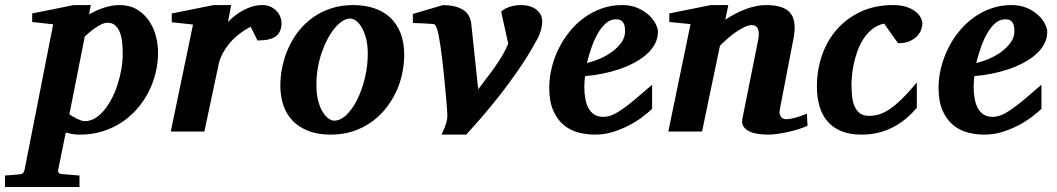

<svg xmlns="http://www.w3.org/2000/svg" viewBox="-116 -520 4177 759"><path d="M369.1 -307.1Q369.1 -328.1 367.2 -349.9Q365.2 -371.6 358.9 -389.4Q352.5 -407.2 340.6 -418.7Q328.6 -430.2 309.1 -430.2Q298.3 -430.2 285.9 -424.3Q273.4 -418.5 261 -409.9Q248.5 -401.4 237.5 -392.1Q226.6 -382.8 219.2 -376L158.2 -67.9Q164.1 -64 171.9 -59.3Q179.7 -54.7 188 -50.8Q196.3 -46.9 204.3 -43.9Q212.4 -41 219.2 -41Q240.2 -41 259.5 -52.5Q278.8 -64 295.4 -84Q312 -104 325.7 -130.1Q339.4 -156.2 348.9 -186Q358.4 -215.8 363.8 -246.8Q369.1 -277.8 369.1 -307.1ZM508.8 -311Q508.8 -271 499 -231.4Q489.3 -191.9 470.9 -156Q452.6 -120.1 425.8 -89.4Q398.9 -58.6 364.7 -36.1Q330.6 -13.7 289.1 -0.7Q247.6 12.2 200.2 12.2Q181.6 12.2 167.7 9.5Q153.8 6.8 144 3.9L113.8 151.9Q112.3 158.7 116.5 163.3Q120.6 168 128.9 168Q135.7 168.5 146 169.4Q154.8 170.4 167.7 171.4Q180.7 172.4 198.2 173.8V219.2H-96.2V173.8Q-88.4 172.9 -77.9 172.4Q-67.4 171.9 -58.1 170.9Q-47.4 169.9 -36.1 168.9Q-28.3 168 -24.4 163.3Q-20.5 158.7 -19 151.9L94.2 -423.8L11.2 -433.1V-466.8L175.8 -500H243.2L235.8 -462.9Q243.7 -467.3 256.1 -473.6Q268.6 -480 284.2 -485.8Q299.8 -491.7 317.9 -495.8Q335.9 -500 356 -500Q395.5 -500 424.3 -483.2Q453.1 -466.3 471.9 -439.5Q490.7 -412.6 499.8 -378.9Q508.8 -345.2 508.8 -311Z M997.1 -429.2Q997.1 -394.5 975.1 -377.2Q953.1 -359.9 901.9 -359.9L875 -414.1Q851.6 -402.3 830.3 -386Q809.1 -369.6 792.5 -350.1Q775.9 -330.6 764.2 -308.6Q752.4 -286.6 748 -264.2L691.9 0H559.1L647 -422.9L563 -432.1V-466.8L729 -500H797.9L785.2 -433.1Q798.3 -446.8 814.2 -459Q830.1 -471.2 847.7 -480.5Q865.2 -489.7 883.8 -494.9Q902.3 -500 920.9 -500Q940.4 -500 954.8 -492.9Q969.2 -485.8 978.5 -475.3Q987.8 -464.8 992.4 -452.4Q997.1 -439.9 997.1 -429.2Z M1337.9 -307.1Q1337.9 -343.8 1330.6 -370.1Q1323.2 -396.5 1312.7 -413.6Q1302.2 -430.7 1290.3 -438.7Q1278.3 -446.8 1269 -446.8Q1253.9 -446.8 1238 -436.8Q1222.2 -426.8 1207.3 -408.9Q1192.4 -391.1 1179.2 -366.5Q1166 -341.8 1156 -312.7Q1146 -283.7 1140.4 -251.2Q1134.8 -218.8 1134.8 -185.1Q1134.8 -146.5 1142.3 -119.4Q1149.9 -92.3 1160.9 -75.4Q1171.9 -58.6 1183.6 -50.8Q1195.3 -43 1204.1 -43Q1230.5 -43 1254.6 -66.9Q1278.8 -90.8 1297.4 -128.9Q1315.9 -167 1326.9 -213.9Q1337.9 -260.7 1337.9 -307.1ZM1481.9 -303.2Q1481.9 -263.7 1473.1 -225.1Q1464.4 -186.5 1447.3 -151.6Q1430.2 -116.7 1405.3 -86.7Q1380.4 -56.6 1348.1 -34.7Q1315.9 -12.7 1276.6 -0.2Q1237.3 12.2 1191.9 12.2Q1140.6 12.2 1103 -2.4Q1065.4 -17.1 1040.8 -42.7Q1016.1 -68.4 1004.2 -103.8Q992.2 -139.2 992.2 -181.2Q992.2 -220.2 1000.7 -259Q1009.3 -297.9 1025.6 -333.5Q1042 -369.1 1066.4 -399.4Q1090.8 -429.7 1122.8 -452.1Q1154.8 -474.6 1194.1 -487.3Q1233.4 -500 1279.8 -500Q1325.7 -500 1363 -487.5Q1400.4 -475.1 1426.8 -450.4Q1453.1 -425.8 1467.5 -388.9Q1481.9 -352.1 1481.9 -303.2Z M2027.3 -436Q2027.3 -423.3 2024.9 -411.6Q2022.5 -399.9 2019 -390.1Q2015.6 -380.4 2011.7 -372.8Q2007.8 -365.2 2005.4 -360.8Q1971.7 -299.3 1933.1 -243.4Q1894.5 -187.5 1856.7 -139.6Q1818.8 -91.8 1785.2 -53.2Q1751.5 -14.6 1727.1 12.2H1629.4Q1642.1 -13.7 1647.7 -33Q1653.3 -52.2 1652.3 -68.8Q1652.3 -70.3 1651.4 -83.7Q1650.4 -97.2 1648.7 -118.2Q1647 -139.2 1644.5 -166.3Q1642.1 -193.4 1639.2 -222.2Q1636.2 -251 1632.8 -280.3Q1629.4 -309.6 1625.7 -334.7Q1622.1 -359.9 1618.2 -379.6Q1614.3 -399.4 1610.4 -409.2Q1607.9 -414.6 1606.2 -418Q1604.5 -421.4 1602.1 -423.1Q1599.6 -424.8 1595.7 -425.3Q1591.8 -425.8 1585 -425.8Q1574.7 -426.3 1563.5 -427.2Q1553.7 -427.7 1541.3 -428.2Q1528.8 -428.7 1516.1 -429.2V-464.8L1635.3 -500Q1687 -499 1715.1 -481Q1743.2 -462.9 1747.1 -424.8L1774.4 -167Q1792.5 -191.9 1809.8 -214.1Q1827.1 -236.3 1842.3 -258.1Q1857.4 -279.8 1870.4 -301.8Q1883.3 -323.7 1893.1 -347.2L1865.2 -474.1Q1877.9 -486.3 1899.4 -493.2Q1920.9 -500 1944.3 -500Q1961.9 -500 1977.1 -495.6Q1992.2 -491.2 2003.4 -482.7Q2014.6 -474.1 2021 -462.4Q2027.3 -450.7 2027.3 -436Z M2355 -396Q2355 -404.8 2353.8 -413.3Q2352.5 -421.9 2348.9 -428.7Q2345.2 -435.5 2338.1 -439.7Q2331.1 -443.8 2319.8 -443.8Q2296.4 -443.8 2278.1 -427.2Q2259.8 -410.6 2245.6 -385Q2231.4 -359.4 2221.2 -328.9Q2210.9 -298.3 2204.1 -271Q2230 -276.9 2256.8 -288.6Q2283.7 -300.3 2305.4 -316.7Q2327.1 -333 2341.1 -353Q2355 -373 2355 -396ZM2484.9 -395Q2484.9 -368.7 2472.9 -346.2Q2460.9 -323.7 2439.9 -305.2Q2418.9 -286.6 2390.9 -271.7Q2362.8 -256.8 2330.8 -246.1Q2298.8 -235.4 2264.4 -228.5Q2230 -221.7 2196.8 -219.2Q2195.8 -210 2194.8 -198.2Q2193.8 -186.5 2193.8 -178.2Q2193.8 -152.3 2197.8 -130.4Q2201.7 -108.4 2210.4 -92.3Q2219.2 -76.2 2233.6 -67.1Q2248 -58.1 2269 -58.1Q2285.2 -58.1 2301.8 -64.5Q2318.4 -70.8 2340.3 -85.7Q2362.3 -100.6 2391.6 -125Q2420.9 -149.4 2461.9 -185.1V-89.8Q2447.3 -75.7 2423.8 -57.9Q2400.4 -40 2370.6 -24.4Q2340.8 -8.8 2306.6 1.7Q2272.5 12.2 2235.8 12.2Q2203.1 12.2 2170.9 3.9Q2138.7 -4.4 2113 -25.4Q2087.4 -46.4 2071.3 -82.3Q2055.2 -118.2 2055.2 -173.8Q2055.2 -211.9 2064.7 -251Q2074.2 -290 2091.8 -326.2Q2109.4 -362.3 2134.8 -394Q2160.2 -425.8 2192.1 -449.2Q2224.1 -472.7 2262.2 -486.3Q2300.3 -500 2342.8 -500Q2379.4 -500 2406.2 -487.8Q2433.1 -475.6 2450.7 -458.7Q2468.3 -441.9 2476.6 -424.1Q2484.9 -406.2 2484.9 -395Z M3076.2 -22.9Q3063 -16.6 3043.5 -10.3Q3023.9 -3.9 3002.2 1Q2980.5 5.9 2958.7 9Q2937 12.2 2919.9 12.2Q2903.3 12.2 2884 9.8Q2864.7 7.3 2848.9 0.5Q2833 -6.3 2824 -18.6Q2814.9 -30.8 2818.8 -50.8L2879.9 -356Q2883.8 -374 2883.5 -386.5Q2883.3 -398.9 2879.6 -406.7Q2876 -414.6 2869.9 -417.7Q2863.8 -420.9 2856 -420.9Q2844.2 -420.9 2829.1 -414.1Q2814 -407.2 2797.1 -396Q2780.3 -384.8 2762.9 -369.9Q2745.6 -355 2730 -338.9L2659.2 0H2525.9L2613.8 -424.8L2529.8 -433.1V-466.8L2693.8 -500H2763.2L2751 -441.9Q2769 -454.1 2789.3 -464.8Q2809.6 -475.6 2830.3 -483.4Q2851.1 -491.2 2871.8 -495.6Q2892.6 -500 2912.1 -500Q2949.2 -500 2973.4 -491.5Q2997.6 -482.9 3010 -466.3Q3022.5 -449.7 3024.7 -425.3Q3026.9 -400.9 3021 -369.1L2966.8 -87.9Q2964.4 -75.7 2966.6 -68.1Q2968.8 -60.5 2972.9 -56.2Q2977.1 -51.8 2981.9 -50.3Q2986.8 -48.8 2990.7 -48.8Q3006.3 -48.8 3028.8 -54.9Q3051.3 -61 3073.7 -70.8Z M3530.3 -425.8Q3530.3 -417 3525.9 -403.8Q3521.5 -390.6 3510.5 -378.4Q3499.5 -366.2 3481 -357.7Q3462.4 -349.1 3434.1 -349.1L3378.9 -426.8Q3350.6 -420.4 3330.1 -403.3Q3309.6 -386.2 3295.4 -363.3Q3281.2 -340.3 3272.2 -314Q3263.2 -287.6 3258.3 -263.2Q3253.4 -238.8 3251.7 -219Q3250 -199.2 3250 -189Q3250 -166 3252 -143.3Q3253.9 -120.6 3261 -102.5Q3268.1 -84.5 3282 -73.2Q3295.9 -62 3320.3 -62Q3338.9 -62 3357.9 -67.4Q3377 -72.8 3399.2 -87.4Q3421.4 -102.1 3448 -127.7Q3474.6 -153.3 3508.3 -193.8V-94.2Q3487.8 -69.8 3464.4 -50.3Q3440.9 -30.8 3413.8 -16.8Q3386.7 -2.9 3355.7 4.6Q3324.7 12.2 3289.1 12.2Q3243.2 12.2 3210 -1.5Q3176.8 -15.1 3155.3 -40Q3133.8 -64.9 3123.5 -100.1Q3113.3 -135.3 3113.3 -178.2Q3113.3 -243.2 3133.5 -301.5Q3153.8 -359.9 3192.6 -404.1Q3231.4 -448.2 3287.4 -474.1Q3343.3 -500 3415 -500Q3444.8 -500 3466.6 -492.9Q3488.3 -485.8 3502.4 -474.9Q3516.6 -463.9 3523.4 -450.9Q3530.3 -438 3530.3 -425.8Z M3894 -396Q3894 -404.8 3892.8 -413.3Q3891.6 -421.9 3887.9 -428.7Q3884.3 -435.5 3877.2 -439.7Q3870.1 -443.8 3858.9 -443.8Q3835.4 -443.8 3817.1 -427.2Q3798.8 -410.6 3784.7 -385Q3770.5 -359.4 3760.3 -328.9Q3750 -298.3 3743.2 -271Q3769 -276.9 3795.9 -288.6Q3822.8 -300.3 3844.5 -316.7Q3866.2 -333 3880.1 -353Q3894 -373 3894 -396ZM4023.9 -395Q4023.9 -368.7 4012 -346.2Q4000 -323.7 3979 -305.2Q3958 -286.6 3929.9 -271.7Q3901.9 -256.8 3869.9 -246.1Q3837.9 -235.4 3803.5 -228.5Q3769 -221.7 3735.8 -219.2Q3734.9 -210 3733.9 -198.2Q3732.9 -186.5 3732.9 -178.2Q3732.9 -152.3 3736.8 -130.4Q3740.7 -108.4 3749.5 -92.3Q3758.3 -76.2 3772.7 -67.1Q3787.1 -58.1 3808.1 -58.1Q3824.2 -58.1 3840.8 -64.5Q3857.4 -70.8 3879.4 -85.7Q3901.4 -100.6 3930.7 -125Q3960 -149.4 4001 -185.1V-89.8Q3986.3 -75.7 3962.9 -57.9Q3939.5 -40 3909.7 -24.4Q3879.9 -8.8 3845.7 1.7Q3811.5 12.2 3774.9 12.2Q3742.2 12.2 3710 3.9Q3677.7 -4.4 3652.1 -25.4Q3626.5 -46.4 3610.4 -82.3Q3594.2 -118.2 3594.2 -173.8Q3594.2 -211.9 3603.8 -251Q3613.3 -290 3630.9 -326.2Q3648.4 -362.3 3673.8 -394Q3699.2 -425.8 3731.2 -449.2Q3763.2 -472.7 3801.3 -486.3Q3839.4 -500 3881.8 -500Q3918.5 -500 3945.3 -487.8Q3972.2 -475.6 3989.7 -458.7Q4007.3 -441.9 4015.6 -424.1Q4023.9 -406.2 4023.9 -395Z"/></svg>

Font: Charis SIL Viet
Style: Bold Italic
Weight: 700
Italic angle: -11°
Foundry: SIL International
Version: Version 5.000